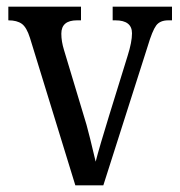

<svg xmlns="http://www.w3.org/2000/svg" viewBox="-20 -556 539 576"><path d="M70 -442Q60 -474 45.5 -484.5Q31 -495 5 -495V-536H223V-495H211Q164 -495 164 -455Q164 -443 166 -431Q168 -419 172 -406L228 -220Q240 -183 250.5 -139.5Q261 -96 267 -71Q272 -91 283 -128.5Q294 -166 307 -208L363 -389Q376 -430 376 -456Q376 -495 326 -495H318V-536H496V-495H485Q460 -495 448.5 -479.5Q437 -464 423 -417L290 0H206Z"/></svg>

Font: Noto Serif Armenian Condensed
Style: Regular
Weight: 400
Width: 3
Designer: Monotype Design Team
Foundry: Monotype Imaging Inc.
Version: Version 2.008; ttfautohint (v1.8.4.7-5d5b)